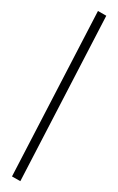

<svg xmlns="http://www.w3.org/2000/svg" viewBox="-61 -886 622 1011"><g transform="rotate(5 250.0 -380.0)"><path d="M415 -844.2 460.9 -823.2 85.9 84 40 63Z"/></g></svg>

Font: FORM UDPGothic
Style: Regular
Weight: 400
Foundry: Pronama LLC
Version: Version 1.05101